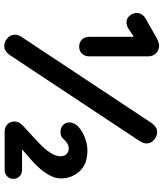

<svg xmlns="http://www.w3.org/2000/svg" viewBox="46 -796 753 884"><g transform="rotate(90 422.0 -354.5)"><path d="M240 -660V-389Q240 -369 227.5 -356Q215 -343 195 -343Q175 -343 162.5 -356Q150 -369 150 -389V-595L116 -572Q100 -561 84 -561Q64 -561 52 -576.5Q40 -592 40 -609Q40 -620 46.5 -630.5Q53 -641 65 -648L161 -703Q180 -711 190 -711Q212 -711 226 -696.5Q240 -682 240 -660ZM140 -47Q140 -60 150 -77L548 -678Q566 -702 589 -702Q607 -702 624 -688Q641 -674 641 -653Q641 -640 631 -623L233 -22Q215 2 192 2Q174 2 157 -12Q140 -26 140 -47ZM804 -40Q804 -23 792.5 -11.5Q781 0 763 0H586Q566 0 553 -12.5Q540 -25 540 -45Q540 -57 544.5 -65.5Q549 -74 559 -84L634 -153Q700 -215 700 -256Q700 -275 690 -285Q680 -295 663 -295Q652 -295 640.5 -288Q629 -281 620 -270Q609 -257 589 -257Q568 -257 556 -269Q544 -281 544 -298Q544 -320 564 -339Q584 -358 614.5 -369.5Q645 -381 673 -381Q737 -381 769.5 -344.5Q802 -308 802 -258Q802 -201 723 -128L668 -80H763Q781 -80 792.5 -68.5Q804 -57 804 -40Z"/></g></svg>

Font: Quicksand
Style: Bold
Weight: 700
Version: Version 3.000